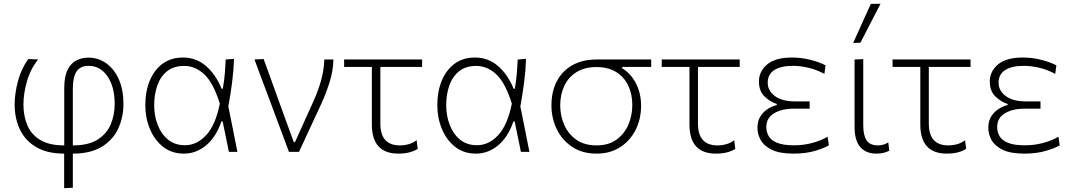

<svg xmlns="http://www.w3.org/2000/svg" viewBox="-20 -813 5742 1028"><path d="M323.5 194.5V9.5Q233.5 9.5 174.8 -24.8Q116 -59 87.2 -118.5Q58.5 -178 58.5 -253.5Q58.5 -311.5 76 -378Q93.5 -444.5 131.5 -497L184 -494.5Q143 -443 124.2 -377.5Q105.5 -312 105.5 -253.5Q105.5 -191 126.8 -141.5Q148 -92 196 -63.2Q244 -34.5 324 -34.5V-341.5Q324 -404 342 -439.5Q360 -475 389.2 -489.8Q418.5 -504.5 452 -504.5Q507 -504.5 549.8 -473.5Q592.5 -442.5 616.8 -387Q641 -331.5 641 -257.5Q641 -185 612.8 -124.2Q584.5 -63.5 524.5 -27Q464.5 9.5 370 9.5V192ZM370 -336V-34.5Q453.5 -34.5 502.5 -65.5Q551.5 -96.5 572.8 -147Q594 -197.5 594 -257Q594 -347.5 555.8 -404Q517.5 -460.5 453.5 -460.5Q411 -460.5 390.5 -431.2Q370 -402 370 -336Z M965 9.5Q899.5 9.5 853.2 -27Q807 -63.5 782.5 -122.8Q758 -182 758 -249Q758 -323 781.8 -380.8Q805.5 -438.5 850.5 -471.8Q895.5 -505 960 -505Q1030.5 -505 1083 -459.5Q1135.5 -414 1166.5 -338H1173Q1180.5 -381 1183.8 -420.2Q1187 -459.5 1188.5 -494.5L1233 -498Q1231 -435.5 1222.5 -370.2Q1214 -305 1202.5 -243Q1215 -182 1227 -121.5Q1239 -61 1251 0H1205.5Q1197 -41 1188.8 -81.8Q1180.5 -122.5 1172 -163H1165.5Q1137 -79.5 1083.8 -35Q1030.5 9.5 965 9.5ZM970.5 -35.5Q1034 -35.5 1084 -89.5Q1134 -143.5 1157 -258Q1123 -368 1074.8 -414Q1026.5 -460 966 -460Q910 -460 874.5 -431.5Q839 -403 822.2 -355Q805.5 -307 805.5 -249Q805.5 -195 823.8 -146Q842 -97 878.8 -66.2Q915.5 -35.5 970.5 -35.5Z M1527 0Q1509.5 -47 1491.8 -94.8Q1474 -142.5 1457 -187.5L1424.5 -275.5Q1404 -329 1383.2 -385Q1362.5 -441 1342.5 -494.5L1391.5 -497Q1409.5 -448 1430.8 -389Q1452 -330 1474.2 -268.5Q1496.5 -207 1517 -150.5L1553 -52H1559.5L1660.5 -276Q1686.5 -335 1700.5 -387.5Q1714.5 -440 1716.5 -494.5H1765Q1764 -434.5 1745 -374Q1726 -313.5 1700.5 -257.5Q1670.5 -193.5 1640.8 -129Q1611 -64.5 1581 0Z M2113 9.5Q1971 9.5 1971 -146.5V-454.5H1822.5V-494.5H2240V-454.5H2016.5V-151Q2016.5 -34.5 2121.5 -34.5Q2145 -34.5 2169 -41.2Q2193 -48 2210.5 -62.5L2216.5 -16.5Q2202.5 -6 2175.5 1.8Q2148.5 9.5 2113 9.5Z M2528.5 9.5Q2463 9.5 2416.8 -27Q2370.5 -63.5 2346 -122.8Q2321.5 -182 2321.5 -249Q2321.5 -323 2345.2 -380.8Q2369 -438.5 2414 -471.8Q2459 -505 2523.5 -505Q2594 -505 2646.5 -459.5Q2699 -414 2730 -338H2736.5Q2744 -381 2747.2 -420.2Q2750.5 -459.5 2752 -494.5L2796.5 -498Q2794.5 -435.5 2786 -370.2Q2777.5 -305 2766 -243Q2778.5 -182 2790.5 -121.5Q2802.5 -61 2814.5 0H2769Q2760.5 -41 2752.2 -81.8Q2744 -122.5 2735.5 -163H2729Q2700.5 -79.5 2647.2 -35Q2594 9.5 2528.5 9.5ZM2534 -35.5Q2597.5 -35.5 2647.5 -89.5Q2697.5 -143.5 2720.5 -258Q2686.5 -368 2638.2 -414Q2590 -460 2529.5 -460Q2473.5 -460 2438 -431.5Q2402.5 -403 2385.8 -355Q2369 -307 2369 -249Q2369 -195 2387.2 -146Q2405.5 -97 2442.2 -66.2Q2479 -35.5 2534 -35.5Z M3174 9.5Q3098 9.5 3043.8 -26.5Q2989.5 -62.5 2961 -121.5Q2932.5 -180.5 2932.5 -249Q2932.5 -323.5 2961.8 -378.8Q2991 -434 3045.2 -464.2Q3099.5 -494.5 3173.5 -494.5H3466.5V-454.5H3311V-448Q3360 -417.5 3386.2 -364.2Q3412.5 -311 3412.5 -247Q3412.5 -175.5 3383 -117.2Q3353.5 -59 3300 -24.8Q3246.5 9.5 3174 9.5ZM3174 -34.5Q3238.5 -34.5 3281 -65.5Q3323.5 -96.5 3344.5 -145.8Q3365.5 -195 3365.5 -250.5Q3365.5 -310 3343.2 -355.8Q3321 -401.5 3278.2 -427.8Q3235.5 -454 3174 -454Q3110.5 -454 3067.2 -427.2Q3024 -400.5 3001.8 -354Q2979.5 -307.5 2979.5 -249Q2979.5 -193.5 3001 -144.5Q3022.5 -95.5 3065.8 -65Q3109 -34.5 3174 -34.5Z M3813.5 9.5Q3671.5 9.5 3671.5 -146.5V-454.5H3523V-494.5H3940.5V-454.5H3717V-151Q3717 -34.5 3822 -34.5Q3845.5 -34.5 3869.5 -41.2Q3893.5 -48 3911 -62.5L3917 -16.5Q3903 -6 3876 1.8Q3849 9.5 3813.5 9.5Z M4229 9.5Q4154.5 9.5 4112.5 -11Q4070.5 -31.5 4053 -63Q4035.5 -94.5 4035.5 -129Q4035.5 -167 4052.8 -192.2Q4070 -217.5 4094.2 -231.8Q4118.5 -246 4139 -250.5V-256.5Q4104.5 -267 4074 -296Q4043.5 -325 4043.5 -376.5Q4043.5 -430.5 4087.2 -467.8Q4131 -505 4220.5 -505Q4272 -505 4321 -492.2Q4370 -479.5 4400 -463L4394 -417.5Q4351 -440.5 4307.5 -450.5Q4264 -460.5 4226 -460.5Q4161.5 -460.5 4126 -438Q4090.5 -415.5 4090.5 -369.5Q4090.5 -328 4128.5 -299Q4166.5 -270 4239.5 -270H4315V-231H4227Q4165.5 -231 4124.2 -206.2Q4083 -181.5 4083 -132.5Q4083 -106 4095.8 -84Q4108.5 -62 4140.8 -48.5Q4173 -35 4231.5 -35Q4283 -35 4330.5 -48Q4378 -61 4411 -81L4418 -35Q4393.5 -20 4343.5 -5.2Q4293.5 9.5 4229 9.5Z M4672.5 9.5Q4616 9.5 4585.8 -26Q4555.5 -61.5 4555.5 -133V-494.5L4602 -496.5V-142Q4602 -88 4620 -61.2Q4638 -34.5 4682 -34.5Q4710 -34.5 4736 -50.5L4741.5 -6Q4711.5 9.5 4672.5 9.5ZM4548 -583Q4572 -636 4595.5 -688.2Q4619 -740.5 4642.5 -792L4694.5 -793Q4667 -740.5 4640.5 -688.5Q4614 -636.5 4587 -584.5Z M5049.5 9.5Q4907.5 9.5 4907.5 -146.5V-454.5H4759V-494.5H5176.5V-454.5H4953V-151Q4953 -34.5 5058 -34.5Q5081.5 -34.5 5105.5 -41.2Q5129.5 -48 5147 -62.5L5153 -16.5Q5139 -6 5112 1.8Q5085 9.5 5049.5 9.5Z M5465 9.5Q5390.5 9.5 5348.5 -11Q5306.5 -31.5 5289 -63Q5271.5 -94.5 5271.5 -129Q5271.5 -167 5288.8 -192.2Q5306 -217.5 5330.2 -231.8Q5354.5 -246 5375 -250.5V-256.5Q5340.5 -267 5310 -296Q5279.5 -325 5279.5 -376.5Q5279.5 -430.5 5323.2 -467.8Q5367 -505 5456.5 -505Q5508 -505 5557 -492.2Q5606 -479.5 5636 -463L5630 -417.5Q5587 -440.5 5543.5 -450.5Q5500 -460.5 5462 -460.5Q5397.5 -460.5 5362 -438Q5326.5 -415.5 5326.5 -369.5Q5326.5 -328 5364.5 -299Q5402.5 -270 5475.5 -270H5551V-231H5463Q5401.5 -231 5360.2 -206.2Q5319 -181.5 5319 -132.5Q5319 -106 5331.8 -84Q5344.5 -62 5376.8 -48.5Q5409 -35 5467.5 -35Q5519 -35 5566.5 -48Q5614 -61 5647 -81L5654 -35Q5629.5 -20 5579.5 -5.2Q5529.5 9.5 5465 9.5Z"/></svg>

Font: Commissioner ExtraLight
Style: Regular
Weight: 200
Designer: Kostas Bartsokas
Foundry: Kostas Bartsokas
Version: Version 1.000; ttfautohint (v1.8.3)